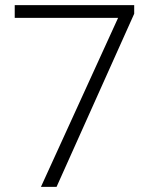

<svg xmlns="http://www.w3.org/2000/svg" viewBox="-20 -731 594 751"><path d="M37.6 -661.1V-710.9H504.9V-677.2L201.2 0H140.1L441.9 -661.1Z"/></svg>

Font: Roboto Light
Style: Regular
Weight: 300
Designer: Google
Version: Version 2.137; 2017